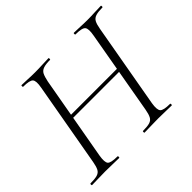

<svg xmlns="http://www.w3.org/2000/svg" viewBox="-146 -810 995 995"><g transform="rotate(-45 351.0 -312.5)"><path d="M11 0Q8 0 8 -6Q8 -12 11 -12Q43 -12 60.5 -17Q78 -22 86 -37Q94 -52 99 -81L181 -544Q189 -587 177.5 -600Q166 -613 118 -613Q116 -613 116 -619Q116 -625 118 -625Q138 -625 162.5 -623.5Q187 -622 215 -622Q244 -622 270.5 -623.5Q297 -625 316 -625Q318 -625 318 -619Q318 -613 316 -613Q284 -613 266.5 -607Q249 -601 241.5 -586Q234 -571 228 -542L146 -81Q139 -38 149.5 -25Q160 -12 209 -12Q212 -12 212 -6Q212 0 209 0Q189 0 163 -1Q137 -2 108 -2Q80 -2 55 -1Q30 0 11 0ZM161 -316 165 -335H547L545 -316ZM395 0Q393 0 393 -6Q393 -12 395 -12Q428 -12 445 -17Q462 -22 470 -37Q478 -52 483 -81L564 -542Q572 -585 561.5 -599Q551 -613 502 -613Q499 -613 499 -619Q499 -625 502 -625Q521 -625 546.5 -623.5Q572 -622 600 -622Q627 -622 653.5 -623.5Q680 -625 699 -625Q702 -625 702 -619Q702 -613 699 -613Q668 -613 650.5 -607.5Q633 -602 625 -587.5Q617 -573 612 -544L530 -81Q523 -38 534.5 -25Q546 -12 594 -12Q597 -12 597 -6Q597 0 594 0Q575 0 549.5 -1Q524 -2 496 -2Q468 -2 441.5 -1Q415 0 395 0Z"/></g></svg>

Font: Cormorant Light Light
Style: Italic
Weight: 300
Italic angle: -10°
Version: Version 4.000